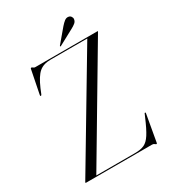

<svg xmlns="http://www.w3.org/2000/svg" viewBox="-206 -956 955 1071"><g transform="rotate(-30 271.0 -420.5)"><path d="M510.5 -696 101.5 -6.5H351.5Q387.5 -6.5 410.2 -16.8Q433 -27 453 -58Q473 -89 499.5 -151.5L508 -171Q509.5 -175 513 -174Q516 -173.5 515 -168.5L484.5 4Q483.5 10 480.5 10Q477.5 10 471.5 5Q465.5 0 457 0H31.5Q28.5 0 28.5 -2.5Q28.5 -3 30 -6L440 -693.5H203.5Q157.5 -693.5 130 -670.2Q102.5 -647 75.5 -584.5L62 -551.5Q59.5 -545 54.5 -546Q51.5 -546.5 53 -553.5L83 -704Q84 -709 88 -709Q92 -709 96.8 -704.5Q101.5 -700 108.5 -700H509.5Q511.5 -700 511.5 -698.5Q511.5 -697.5 510.5 -696ZM359 -819.5Q372.5 -835 384 -843.8Q395.5 -852.5 407.5 -851Q419 -850 425 -841.5Q431 -833 430 -824.5Q428.5 -810 417 -800.8Q405.5 -791.5 390 -783.5L292.5 -731Q288.5 -728.5 287 -730.5Q285.5 -733 288.5 -736Z"/></g></svg>

Font: Fraunces 144pt S000 Light
Style: Regular
Weight: 300
Version: Version 1.000; ttfautohint (v1.8.3)